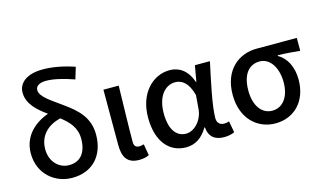

<svg xmlns="http://www.w3.org/2000/svg" viewBox="-94 -1101 2358 1407"><g transform="rotate(-15 1085.0 -398.0)"><path d="M304 14C461 14 553 -92 553 -248C553 -376 478 -446 382 -515C296 -578 221 -621 221 -674C221 -700 244 -723 299 -723C353 -723 423 -708 511 -677L538 -766C452 -795 371 -810 299 -810C170 -810 112 -752 112 -683C112 -598 179 -538 252 -486C143 -447 55 -365 55 -237C55 -80 174 14 304 14ZM330 -430C392 -383 440 -330 440 -247C440 -144 393 -82 306 -82C232 -82 165 -141 165 -240C165 -338 228 -406 330 -430Z M811 14C847 14 868 7 887 -2L872 -88C860 -84 848 -82 839 -82C813 -82 798 -93 798 -126C798 -246 803 -408 806 -551H690V-133C690 -41 720 14 811 14Z M1168 14C1237 14 1292 -22 1333 -92H1337C1343 -18 1387 14 1456 14C1492 14 1518 6 1535 -2L1519 -89C1508 -84 1494 -82 1482 -82C1451 -82 1428 -99 1428 -137C1428 -231 1468 -411 1498 -551H1384L1363 -431H1359C1327 -527 1262 -564 1195 -564C1068 -564 953 -455 953 -268C953 -87 1040 14 1168 14ZM1193 -83C1118 -83 1072 -148 1072 -269C1072 -403 1139 -468 1210 -468C1259 -468 1308 -440 1335 -338L1327 -237C1321 -152 1258 -83 1193 -83Z M1846 14C1985 14 2091 -86 2091 -253C2091 -350 2052 -423 1989 -459V-464C2049 -463 2096 -459 2157 -453V-551H1852C1719 -551 1595 -461 1595 -269C1595 -87 1710 14 1846 14ZM1847 -82C1769 -82 1714 -152 1714 -269C1714 -397 1771 -455 1848 -455C1932 -455 1980 -366 1980 -263C1980 -151 1926 -82 1847 -82Z"/></g></svg>

Font: ChiuKong Gothic CL Medium
Style: Regular
Weight: 500
Designer: Ryoko NISHIZUKA 西塚涼子 (kana, bopomofo & ideographs); Paul D. Hunt (Latin, Greek & Cyrillic); Sandoll Communications 산돌커뮤니
Foundry: Adobe
Version: Version 1.300